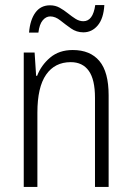

<svg xmlns="http://www.w3.org/2000/svg" viewBox="-20 -740 521 760"><path d="M268 -542Q337 -542 373.5 -498.5Q410 -455 410 -363V0H356V-353Q356 -425 331.5 -459.5Q307 -494 260 -494Q197 -494 162.5 -444.5Q128 -395 128 -294V0H74V-532H117L123 -440H127Q143 -482 178.5 -512Q214 -542 268 -542ZM95 -611Q99 -661 120 -690Q141 -719 178 -719Q199 -719 216 -709.5Q233 -700 248.5 -687.5Q264 -675 279 -665.5Q294 -656 310 -656Q348 -656 357 -720H393Q390 -667 367 -639.5Q344 -612 310 -612Q283 -612 261 -627.5Q239 -643 219 -659Q199 -675 179 -675Q162 -675 149 -659.5Q136 -644 132 -611Z"/></svg>

Font: Noto Sans Khmer UI Condensed Light
Style: Regular
Weight: 300
Width: 3
Designer: Danh Hong and the Monotype Design Team
Foundry: Monotype Imaging Inc.
Version: Version 2.002; ttfautohint (v1.8.4.7-5d5b)